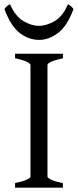

<svg xmlns="http://www.w3.org/2000/svg" viewBox="-35 -862 357 882"><path d="M34.2 0V-21Q67.4 -27.8 86.2 -36.1Q105 -44.4 105 -50.8V-564Q105 -569.8 87.2 -578.6Q69.3 -587.4 34.2 -594.2V-615.2H253.9V-594.2Q221.2 -587.4 202.1 -579.1Q183.1 -570.8 183.1 -564V-50.8Q183.1 -44.9 200.9 -36.4Q218.8 -27.8 253.9 -21V0ZM145 -678.7Q97.2 -678.7 55.9 -710.2Q14.6 -741.7 -14.6 -820.3Q-8.8 -829.1 -2.7 -834Q3.4 -838.9 11.2 -842.3Q35.6 -786.6 73 -764.9Q110.4 -743.2 143.1 -743.2Q177.7 -743.2 215.6 -764.9Q253.4 -786.6 276.9 -842.3Q292.5 -835.4 302.7 -820.3Q273.4 -741.7 231.2 -710.2Q189 -678.7 145 -678.7Z"/></svg>

Font: David Libre
Style: Regular
Weight: 400
Designer: Ismar David, J. Victor Gaultney, Annie Olsen and Meir Sadan
Foundry: Monotype Imaging Inc. & SIL International
Version: Version 1.100; ttfautohint (v1.8.4.7-5d5b)